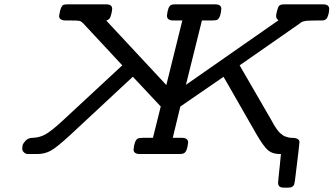

<svg xmlns="http://www.w3.org/2000/svg" viewBox="-20 -714 1546 890"><path d="M83 -23.9Q83 -30.8 84.5 -39.3Q85.9 -47.9 98.4 -61.5Q110.8 -75.2 132.8 -75.2Q162.6 -76.2 188.7 -90.1Q214.8 -104 264.2 -148.9L513.2 -379.9Q514.2 -380.9 527.1 -392.8Q540 -404.8 546.9 -411.1L368.2 -603Q356.9 -615.2 348.4 -617.2Q339.8 -619.1 305.2 -619.1H285.2Q254.4 -619.1 253.9 -640.1Q253.9 -642.1 258.8 -665Q261.7 -673.8 262.9 -677.5Q264.2 -681.2 267.6 -686Q271 -690.9 277.1 -692.4Q283.2 -693.8 293 -693.8H473.1Q500 -693.8 500 -672.9Q500 -666 496.1 -649.4Q492.2 -632.8 486.8 -627Q480 -620.1 472.2 -619.1L751 -319.8L825.2 -619.1H783.2Q754.4 -619.1 753.9 -641.1Q757.8 -683.1 772.9 -690.9Q777.8 -693.8 791 -693.8H978Q1005.9 -693.8 1005.9 -672.9Q1002.9 -632.8 987.8 -623Q981.9 -619.1 962.9 -619.1H916L841.8 -320.8L1271 -620.1Q1259.8 -627.9 1259.8 -640.1Q1259.8 -647 1265.1 -667Q1269 -682.1 1274.9 -688Q1280.8 -693.8 1297.9 -693.8H1478Q1505.9 -693.8 1505.9 -672.9Q1505.9 -650.9 1496.1 -630.9Q1489.3 -618.7 1471.2 -619.1H1457Q1438 -619.1 1424.1 -618.7Q1410.2 -618.2 1402.6 -617.7Q1395 -617.2 1387.9 -615Q1380.9 -612.8 1379.9 -612.8Q1378.9 -612.8 1374 -608.9L1369.1 -605L1090.8 -411.1L1237.8 -157.2Q1238.8 -155.3 1243.4 -147.2Q1248 -139.2 1249.5 -136Q1251 -132.8 1256.1 -125.5Q1261.2 -118.2 1263.7 -114.5Q1266.1 -110.8 1271 -105Q1275.9 -99.1 1280.5 -95.5Q1285.2 -91.8 1291 -87.4Q1296.9 -83 1303 -81.1Q1309.1 -79.1 1316.2 -77.1Q1323.2 -75.2 1331.1 -75.2Q1368.2 -75.2 1368.2 -55.2Q1368.2 -46.4 1347.2 123Q1345.2 136.2 1343 142.1Q1340.8 147.9 1334.5 151.9Q1328.1 155.8 1314.9 155.8H1297.9Q1280.8 155.8 1274.9 149.9Q1269 144 1269 131.8Q1269 126 1271.5 105.5Q1273.9 85 1276.9 54.4Q1279.8 23.9 1282.2 0H1277.8Q1243.7 0 1223.4 -16.6Q1203.1 -33.2 1169.9 -89.8L1037.1 -321.8L1016.1 -357.9L815.9 -220.2L780.8 -75.2H821.8Q851.6 -75.2 852.1 -54.2Q848.1 -12.2 833 -3.9Q826.2 0 811 0H628.9Q599.1 0 599.1 -21Q603 -61 617.2 -70.8Q623 -74.7 642.1 -75.2H689L725.1 -220.2L596.2 -357.9H595.2L305.2 -87.9Q244.1 -31.7 216.1 -15.9Q188 0 152.8 0H110.8Q99.6 0 92.8 -6.1Q85.9 -12.2 84.5 -16.6Q83 -21 83 -23.9Z"/></svg>

Font: CMU Concrete
Style: BoldItalic
Weight: 700
Italic angle: -14.04°
Version: Version 0.7.0